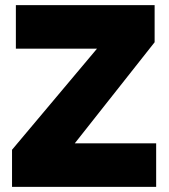

<svg xmlns="http://www.w3.org/2000/svg" viewBox="-20 -730 662 750"><path d="M27 0H590V-170H272L584 -565V-710H42V-540H359L27 -145Z"/></svg>

Font: Raleway Black
Style: Regular
Weight: 900
Designer: Matt McInerney, Pablo Impallari, Rodrigo Fuenzalida
Foundry: Matt McInerney, Pablo Impallari, Rodrigo Fuenzalida
Version: Version 3.000g; ttfautohint (v1.5) -l 8 -r 28 -G 28 -x 14 -D